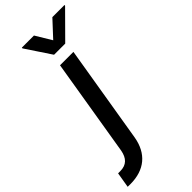

<svg xmlns="http://www.w3.org/2000/svg" viewBox="-400 -819 1076 1076"><g transform="rotate(-45 138.0 -281.5)"><path d="M116.8 -545.5 21 34.8C11.7 85.2 -14.2 112.9 -64.3 112.9H-81.3L-96.6 204.2C-89.1 204.5 -82.4 204.5 -75.3 204.5C37.6 204.5 108.3 144.9 126.8 35.5L223 -545.5ZM34.8 -761.4 134.9 -610.8H223.4L372.9 -761.4L373.6 -766.7H277.3L188.9 -671.5L131.4 -766.7H35.5Z"/></g></svg>

Font: Margiela Sans Medium
Style: Italic
Weight: 500
Italic angle: -9.39999°
Designer: Stefan Endress, Andreas Faust
Version: Version 1.100;FEAKit 1.0